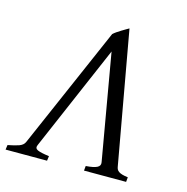

<svg xmlns="http://www.w3.org/2000/svg" viewBox="-114 -735 805 828"><g transform="rotate(15 288.0 -321.5)"><path d="M314.9 -526.9 111.3 -54.2Q104.5 -39.1 118.9 -32.5Q133.3 -25.9 170.9 -21L168 0H-17.1L-14.2 -21Q16.6 -26.9 35.2 -33.4Q53.7 -40 60.1 -54.2L297.9 -600.1Q304.2 -606 313 -612.1Q321.8 -618.2 331.1 -623.8Q340.3 -629.4 348.9 -634.5Q357.4 -639.6 363.8 -643.1L469.2 -54.2Q470.2 -47.4 472.9 -42.2Q475.6 -37.1 481.4 -33Q487.3 -28.8 497.3 -25.9Q507.3 -22.9 522.9 -21L521 0H333L335 -21Q369.6 -23.4 384.8 -31Q399.9 -38.6 397 -54.2Z"/></g></svg>

Font: Gentium Plus
Style: Italic
Weight: 400
Italic angle: -8°
Designer: J. Victor Gaultney, Annie Olsen, Iska Routamaa
Foundry: SIL International
Version: Version 1.510